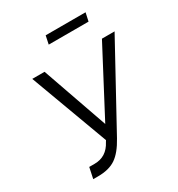

<svg xmlns="http://www.w3.org/2000/svg" viewBox="-208 -1030 1075 1162"><g transform="rotate(-30 330.0 -449.0)"><path d="M274.9 -839.8 287.1 -897.9H565.9L553.2 -839.8ZM101.1 0 117.2 -76.2H154.8Q238.3 -76.2 279.8 -155.8L286.1 -166L85 -710H170.9L331.1 -252.9L571.8 -710H660.2L349.1 -142.1Q306.6 -64.5 259.3 -32.2Q211.9 0 134.8 0Z"/></g></svg>

Font: Rawline Medium
Style: Italic
Weight: 500
Italic angle: -12°
Designer: Matt McInerney, Pablo Impallari, Rodrigo Fuenzalida
Foundry: Matt McInerney, Pablo Impallari, Rodrigo Fuenzalida
Version: Version 4.020;PS 004.020;hotconv 1.0.88;makeotf.lib2.5.64775